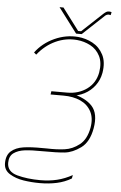

<svg xmlns="http://www.w3.org/2000/svg" viewBox="-99 -924 734 1164"><g transform="rotate(5 267.5 -341.5)"><path d="M-32 93Q-32 44 -4 19.5Q24 -5 70 -12Q116 -19 187 -18H212Q273 -16 321 -22.5Q369 -29 411 -62Q453 -95 466 -167Q476 -225 454.5 -265.5Q433 -306 389 -326Q345 -346 286 -346H207L210 -366H306Q376 -366 426.5 -403Q477 -440 489 -505Q499 -565 478.5 -605Q458 -645 420 -665Q382 -685 338 -689Q270 -695 207.5 -666Q145 -637 99 -579L85 -591Q129 -650 199 -682Q269 -714 343 -708Q390 -704 432 -681.5Q474 -659 497 -614.5Q520 -570 509 -504Q501 -460 475.5 -426Q450 -392 412 -372Q374 -352 329 -350L328 -364Q419 -345 460 -299.5Q501 -254 485 -164Q470 -80 420.5 -44Q371 -8 323 -3Q275 2 187 1Q122 0 81 5Q40 10 13.5 29Q-13 48 -13 89Q-13 143 48.5 160Q110 177 191 177Q245 177 292 165.5Q339 154 384 129L380 150Q340 174 292 184.5Q244 195 187 195Q138 195 89.5 187.5Q41 180 4.5 157.5Q-32 135 -32 93ZM215 -878H239L340 -744H358L483 -861Q493 -870 500 -874Q507 -878 516 -878Q526 -878 532 -875L528 -857Q522 -859 517 -859Q503 -859 493 -849L363 -727H329Z"/></g></svg>

Font: Fixel Italic Variable Display Thin
Style: Italic
Weight: 100
Italic angle: -10°
Designer: AlfaBravo + MacPaw
Foundry: Kyrylo Tkachov, Marchela Mozhyna, Serhii Makarenko, Maria Weinstein, Zakhar Kryvoshyya
Version: Version 1.210;Glyphs 3.2 (3217)